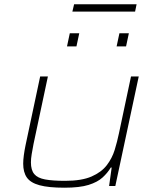

<svg xmlns="http://www.w3.org/2000/svg" viewBox="-20 -866 732 894"><path d="M280 8Q206 8 164 -3.5Q122 -15 105 -39.5Q88 -64 88 -104Q88 -121 91 -143.5Q94 -166 99 -190L167 -510H203L136 -195Q131 -169 127.5 -148Q124 -127 124 -110Q124 -74 139.5 -55.5Q155 -37 190 -30.5Q225 -24 283 -24Q360 -24 406 -44Q452 -64 477 -96.5Q502 -129 514 -168Q526 -207 534 -246L590 -510H626L517 0H488L500 -86H496Q481 -61 457.5 -39.5Q434 -18 392.5 -5Q351 8 280 8ZM523 -650 536 -711H580L567 -650ZM292 -650 305 -711H349L336 -650ZM317 -812 325 -846H616L609 -812Z"/></svg>

Font: Saira Expanded Thin
Style: Italic
Weight: 250
Width: 7
Italic angle: -12°
Designer: Hector Gatti with collaboration of the Omnibus-Type team
Foundry: Omnibus-Type
Version: Version 1.101